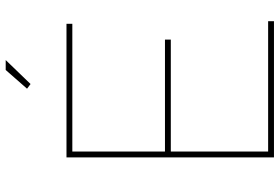

<svg xmlns="http://www.w3.org/2000/svg" viewBox="-170 -788 958 657"><g transform="rotate(-90 308.5 -459.0)"><path d="M565 -20V0H99V-710H556V-690H119V-373H502V-353H119V-20ZM350 -833 334 -845 398 -918H432Z"/></g></svg>

Font: Raleway Thin Thin
Style: Regular
Weight: 250
Version: Version 4.026